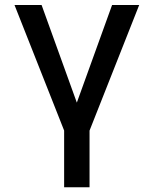

<svg xmlns="http://www.w3.org/2000/svg" viewBox="-20 -538 626 782"><path d="M243.7 0 39.1 -517.6H149.4L308.1 -78.1H277.8L436.5 -517.6H546.9L342.3 0ZM241.2 224.6V-46.9H344.7V224.6Z"/></svg>

Font: Cascadia Code PL
Style: Regular
Weight: 400
Monospace: yes
Designer: Aaron Bell
Foundry: Saja Typeworks
Version: Version 2102.003